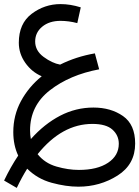

<svg xmlns="http://www.w3.org/2000/svg" viewBox="-56 -642 681 939"><path d="M327 271Q433 271 519 216.5Q605 162 605 60Q605 -33 545.5 -74.5Q486 -116 401 -116Q315 -116 238 -76Q161 -36 95 38Q91 18 91 -4Q91 -125 188 -200.5Q285 -276 429 -303L408 -381Q316 -365 238 -326Q199 -333 157.5 -363.5Q116 -394 116 -439Q116 -483 150.5 -511.5Q185 -540 240 -540Q280 -540 322 -529L339 -606Q288 -622 240 -622Q162 -622 99 -574.5Q36 -527 36 -433Q36 -380 67.5 -335Q99 -290 148 -269Q84 -217 46.5 -147.5Q9 -78 9 4Q9 68 33 119Q-4 174 -36 241L26 277Q50 226 77 183Q127 233 197 252Q267 271 327 271ZM396 -36Q463 -36 494 -8Q525 20 525 61Q525 119 472.5 154Q420 189 330 189Q277 189 220 172.5Q163 156 128 112Q247 -36 396 -36Z"/></svg>

Font: Noto Sans Arabic UI
Style: Regular
Weight: 400
Designer: Nadine Chahine - Monotype Design Team
Foundry: Monotype Imaging Inc.
Version: Version 1.900